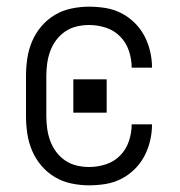

<svg xmlns="http://www.w3.org/2000/svg" viewBox="-20 -548 540 576"><path d="M247 8Q221 8 194.5 2.5Q168 -3 145 -16.5Q122 -30 104.5 -50.5Q87 -71 76.5 -95.5Q66 -120 62 -146.5Q58 -173 58 -200V-320Q58 -347 62 -373.5Q66 -400 76.5 -424.5Q87 -449 104.5 -469.5Q122 -490 145 -503.5Q168 -517 194.5 -522.5Q221 -528 247 -528Q272 -528 296.5 -524Q321 -520 343 -509Q365 -498 383 -480.5Q401 -463 412.5 -441.5Q424 -420 430 -395.5Q436 -371 436 -346Q436 -346 436 -345.5Q436 -345 436 -345H375Q375 -345 375 -345.5Q375 -346 375 -346Q375 -371 366.5 -396Q358 -421 340 -439Q322 -457 297.5 -465Q273 -473 247 -473Q228 -473 209.5 -468.5Q191 -464 175.5 -453.5Q160 -443 148.5 -427.5Q137 -412 130.5 -394Q124 -376 121.5 -357.5Q119 -339 119 -320V-200Q119 -181 121.5 -162.5Q124 -144 130.5 -126Q137 -108 148.5 -92.5Q160 -77 175.5 -66.5Q191 -56 209.5 -51.5Q228 -47 247 -47Q273 -47 297.5 -55Q322 -63 340 -81Q358 -99 366.5 -124Q375 -149 375 -174Q375 -174 375 -174.5Q375 -175 375 -175H436Q436 -175 436 -174.5Q436 -174 436 -174Q436 -149 430 -124.5Q424 -100 412.5 -78.5Q401 -57 383 -39.5Q365 -22 343 -11Q321 0 296.5 4Q272 8 247 8ZM300 -210H200V-310H300Z"/></svg>

Font: Iosevka SS04 Light
Style: Regular
Weight: 300
Monospace: yes
Designer: Belleve Invis
Foundry: Belleve Invis
Version: Version 19.0.0; ttfautohint (v1.8.4)